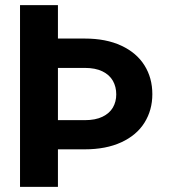

<svg xmlns="http://www.w3.org/2000/svg" viewBox="-20 -727 684 747"><path d="M205.4 -707V0H57.9V-707ZM572.7 -360.7Q572.7 -298.6 542.1 -249.7Q511.5 -200.8 451.9 -173.4Q392.4 -146 309.7 -146H126.4V-259.5H309.7Q351.4 -259.5 378.7 -272.8Q406 -286 419.2 -308.6Q432.3 -331.2 432.3 -359.8Q432.3 -389.3 419.2 -412.6Q406 -435.9 378.7 -449.3Q351.4 -462.8 309.7 -462.8H126.4V-577H309.7Q392.8 -577 452.1 -549.3Q511.4 -521.6 542 -472.8Q572.7 -423.9 572.7 -360.7Z"/></svg>

Font: Pretendard Std Variable
Style: Regular
Weight: 400
Designer: Base glyphs from Inter by Rasmus Andersson; Hangeul glyphs from Noto Sans CJK(Source Han Sans) by Jang Soo-young and Kan
Foundry: Kil Hyung-jin
Version: Version 1.309;Glyphs 3.2 (3225)